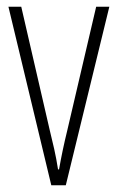

<svg xmlns="http://www.w3.org/2000/svg" viewBox="-20 -549 349 569"><path d="M132 0 5 -529H43L127 -165Q134 -137 140.5 -108Q147 -79 152 -47H155Q165 -104 179 -161L265 -529H304L175 0Z"/></svg>

Font: Noto Sans Arabic ExtCond ExtLt
Style: Regular
Weight: 200
Width: 2
Designer: Monotype Design Team, Nadine Chahine, Nizar Qandah and Khaled Hosny
Foundry: Monotype Imaging Inc.
Version: Version 2.012; ttfautohint (v1.8.4.7-5d5b)